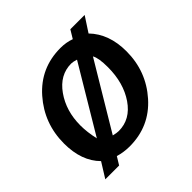

<svg xmlns="http://www.w3.org/2000/svg" viewBox="-152 -667 835 835"><g transform="rotate(-45 266.0 -249.5)"><path d="M214 9Q179 9 145 -1L123 35H38L81 -34Q21 -94 21 -202Q21 -325 101 -416Q181 -507 304 -507Q339 -507 369 -496L392 -534H480L435 -465Q497 -401 497 -294Q497 -171 417 -81Q337 9 214 9ZM378 -381 196 -77Q216 -72 228 -72Q300 -72 345.5 -138.5Q391 -205 391 -302Q391 -359 378 -381ZM289 -426Q219 -426 173 -361Q127 -296 127 -207Q127 -166 138 -117L319 -420Q300 -426 289 -426Z"/></g></svg>

Font: Cabin
Style: Medium Italic
Weight: 500
Designer: Pablo Impallari
Foundry: Pablo Impallari. www.impallari.com Igino Marini. www.ikern.com
Version: Version 1.005